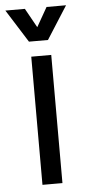

<svg xmlns="http://www.w3.org/2000/svg" viewBox="-69 -754 354 785"><g transform="rotate(-5 108.5 -361.5)"><path d="M73 0V-526H155V0ZM69 -588 -16 -723H64L108 -644L153 -723H233L147 -588Z"/></g></svg>

Font: Archivo Narrow
Style: Regular
Weight: 400
Designer: Hector Gatti
Foundry: Omnibus-Type
Version: Version 3.002